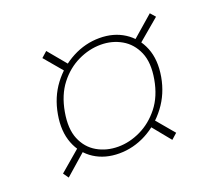

<svg xmlns="http://www.w3.org/2000/svg" viewBox="-76 -585 639 573"><g transform="rotate(-20 244.0 -298.0)"><path d="M220 -125Q175 -125 141.5 -146.5Q108 -168 93 -207Q78 -246 87 -297Q96 -349 125 -387.5Q154 -426 195 -447.5Q236 -469 281 -469Q326 -469 359.5 -447.5Q393 -426 408.5 -387.5Q424 -349 415 -297Q406 -246 376.5 -207Q347 -168 306 -146.5Q265 -125 220 -125ZM53 -109 41 -126 123 -196 126 -173ZM382 -109 329 -174 342 -194 400 -125ZM224 -145Q260 -145 295.5 -162Q331 -179 357.5 -212.5Q384 -246 393 -297Q402 -348 387.5 -381.5Q373 -415 343.5 -432Q314 -449 278 -449Q241 -449 205.5 -432Q170 -415 144 -381.5Q118 -348 109 -297Q100 -246 114 -212.5Q128 -179 157.5 -162Q187 -145 224 -145ZM160 -401 101 -471 119 -487 173 -422ZM379 -401 372 -421 448 -487 462 -471Z"/></g></svg>

Font: DM Sans 11pt Thin
Style: Italic
Weight: 250
Italic angle: -10°
Version: Version 4.004;gftools[0.9.30]